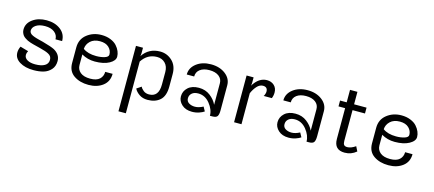

<svg xmlns="http://www.w3.org/2000/svg" viewBox="-58 -1208 4483 1984"><g transform="rotate(15 2183.5 -216.5)"><path d="M283.3 -516.7Q373.3 -516.7 432.5 -471.3Q491.7 -425.8 491.7 -350H420.8Q420.8 -395.8 383.8 -425Q346.7 -454.2 283.3 -454.2Q221.7 -454.2 185.8 -430Q150 -405.8 150 -370.8Q150 -363.3 152.5 -356.7Q155 -350 160.4 -344.2Q165.8 -338.3 171.7 -333.8Q177.5 -329.2 187.9 -325Q198.3 -320.8 206.2 -317.5Q214.2 -314.2 227.9 -310.4Q241.7 -306.7 250.4 -304.2Q259.2 -301.7 275 -297.9Q290.8 -294.2 300 -291.7Q395 -265.8 430 -247.5Q500 -208.3 500 -137.5Q500 -81.7 467.5 -45.8Q435 -10 388.8 3.3Q342.5 16.7 283.3 16.7Q192.5 16.7 133.8 -19.2Q75 -55 75 -116.7Q75 -150 91.7 -183.3L179.2 -158.3Q166.7 -136.7 166.7 -116.7Q166.7 -83.3 198.8 -64.6Q230.8 -45.8 283.3 -45.8Q348.3 -45.8 384.6 -67.1Q420.8 -88.3 420.8 -129.2Q420.8 -150 412.1 -164.6Q403.3 -179.2 382.9 -189.6Q362.5 -200 345 -205.4Q327.5 -210.8 294.2 -220Q281.7 -223.3 275 -225Q267.5 -226.7 246.7 -232.1Q225.8 -237.5 213.8 -240.4Q201.7 -243.3 181.2 -250Q160.8 -256.7 148.3 -262.9Q135.8 -269.2 120.4 -279.6Q105 -290 96.2 -301.2Q87.5 -312.5 81.2 -328.3Q75 -344.2 75 -362.5Q75 -430 135 -473.3Q195 -516.7 283.3 -516.7Z M870.8 -516.7Q925 -516.7 967.9 -499.2Q1010.8 -481.7 1035 -454.6Q1059.2 -427.5 1071.2 -398.3Q1083.3 -369.2 1083.3 -341.7Q1083.3 -298.3 1025 -265.8Q966.7 -233.3 870.8 -233.3Q794.2 -233.3 729.2 -270.8V-158.3Q729.2 -110 765.4 -80Q801.7 -50 870.8 -50Q939.2 -50 971.7 -80.4Q1004.2 -110.8 1004.2 -158.3H1083.3Q1083.3 -75.8 1022.9 -29.6Q962.5 16.7 870.8 16.7Q776.7 16.7 713.3 -27.1Q650 -70.8 650 -158.3V-325Q650 -413.3 715.4 -465Q780.8 -516.7 870.8 -516.7ZM729.2 -330.8Q781.7 -291.7 870.8 -291.7Q920.8 -291.7 960.4 -304.2Q1000 -316.7 1000 -341.7Q1000 -385.8 966.7 -417.9Q933.3 -450 870.8 -450Q806.7 -450 769.2 -415Q731.7 -380 729.2 -330.8Z M1320.8 200H1241.7V-500H1316.7V-441.7Q1316.7 -424.2 1312.5 -409.2Q1379.2 -508.3 1500 -508.3Q1574.2 -508.3 1628.8 -457.1Q1683.3 -405.8 1683.3 -316.7V-183.3Q1683.3 -81.7 1632.9 -36.7Q1582.5 8.3 1500 8.3Q1447.5 8.3 1410.8 -17.1Q1374.2 -42.5 1358.3 -75L1408.3 -108.3Q1415.8 -89.2 1440 -69.6Q1464.2 -50 1500 -50Q1604.2 -50 1604.2 -183.3V-316.7Q1604.2 -376.7 1570.4 -411.2Q1536.7 -445.8 1483.3 -445.8Q1380.8 -445.8 1320.8 -353.3Z M2166.7 0Q2166.7 -65.8 2115.8 -128.8Q2065 -191.7 1991.7 -191.7Q1948.3 -191.7 1924.2 -170.4Q1900 -149.2 1900 -116.7Q1900 -83.3 1927.1 -66.7Q1954.2 -50 1991.7 -50Q2031.7 -50 2079.2 -75L2104.2 -29.2Q2085.8 -15.8 2050.8 -3.8Q2015.8 8.3 1975 8.3Q1906.7 8.3 1865.8 -29.2Q1825 -66.7 1825 -116.7Q1825 -172.5 1867.1 -211.2Q1909.2 -250 1983.3 -250Q2054.2 -250 2105 -210.8Q2155.8 -171.7 2179.2 -120.8V-350Q2179.2 -398.3 2142.1 -426.2Q2105 -454.2 2041.7 -454.2Q1978.3 -454.2 1941.2 -426.2Q1904.2 -398.3 1904.2 -350H1825Q1825 -421.7 1886.7 -469.2Q1948.3 -516.7 2041.7 -516.7Q2135 -516.7 2196.7 -469.2Q2258.3 -421.7 2258.3 -350V-83.3Q2258.3 -38.3 2245.8 -19.2Q2233.3 0 2191.7 0Z M2641.7 -508.3Q2689.2 -508.3 2719.6 -480Q2750 -451.7 2750 -404.2Q2750 -371.7 2737.5 -341.7H2650Q2656.7 -349.2 2661.7 -365.4Q2666.7 -381.7 2666.7 -391.7Q2666.7 -441.7 2616.7 -441.7Q2581.7 -441.7 2552.5 -409.2Q2523.3 -376.7 2504.2 -331.7V0H2425V-500H2500V-441.7Q2500 -426.7 2495.8 -410Q2555.8 -508.3 2641.7 -508.3Z M3200 0Q3200 -65.8 3149.2 -128.8Q3098.3 -191.7 3025 -191.7Q2981.7 -191.7 2957.5 -170.4Q2933.3 -149.2 2933.3 -116.7Q2933.3 -83.3 2960.4 -66.7Q2987.5 -50 3025 -50Q3065 -50 3112.5 -75L3137.5 -29.2Q3119.2 -15.8 3084.2 -3.8Q3049.2 8.3 3008.3 8.3Q2940 8.3 2899.2 -29.2Q2858.3 -66.7 2858.3 -116.7Q2858.3 -172.5 2900.4 -211.2Q2942.5 -250 3016.7 -250Q3087.5 -250 3138.3 -210.8Q3189.2 -171.7 3212.5 -120.8V-350Q3212.5 -398.3 3175.4 -426.2Q3138.3 -454.2 3075 -454.2Q3011.7 -454.2 2974.6 -426.2Q2937.5 -398.3 2937.5 -350H2858.3Q2858.3 -421.7 2920 -469.2Q2981.7 -516.7 3075 -516.7Q3168.3 -516.7 3230 -469.2Q3291.7 -421.7 3291.7 -350V-83.3Q3291.7 -38.3 3279.2 -19.2Q3266.7 0 3225 0Z M3495.8 -500V-633.3H3575V-500H3708.3V-437.5H3575V-108.3Q3575 -80 3585 -67.1Q3595 -54.2 3620.8 -54.2Q3660 -54.2 3708.3 -87.5L3733.3 -37.5Q3679.2 8.3 3608.3 8.3Q3495.8 8.3 3495.8 -108.3V-437.5H3425V-500Z M4079.2 -516.7Q4133.3 -516.7 4176.2 -499.2Q4219.2 -481.7 4243.3 -454.6Q4267.5 -427.5 4279.6 -398.3Q4291.7 -369.2 4291.7 -341.7Q4291.7 -298.3 4233.3 -265.8Q4175 -233.3 4079.2 -233.3Q4002.5 -233.3 3937.5 -270.8V-158.3Q3937.5 -110 3973.8 -80Q4010 -50 4079.2 -50Q4147.5 -50 4180 -80.4Q4212.5 -110.8 4212.5 -158.3H4291.7Q4291.7 -75.8 4231.2 -29.6Q4170.8 16.7 4079.2 16.7Q3985 16.7 3921.7 -27.1Q3858.3 -70.8 3858.3 -158.3V-325Q3858.3 -413.3 3923.8 -465Q3989.2 -516.7 4079.2 -516.7ZM3937.5 -330.8Q3990 -291.7 4079.2 -291.7Q4129.2 -291.7 4168.8 -304.2Q4208.3 -316.7 4208.3 -341.7Q4208.3 -385.8 4175 -417.9Q4141.7 -450 4079.2 -450Q4015 -450 3977.5 -415Q3940 -380 3937.5 -330.8Z"/></g></svg>

Font: BoonBaan
Style: Regular
Weight: 400
Designer: Sungsit Sawaiwan
Foundry: FontUni
Version: Version 2.0